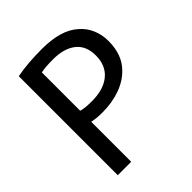

<svg xmlns="http://www.w3.org/2000/svg" viewBox="-200 -819 971 971"><g transform="rotate(-45 285.0 -333.5)"><path d="M80 -680Q155 -695 260 -695Q397 -695 462 -635Q493 -609 510 -570Q527 -531 527 -485Q527 -387 471 -331Q434 -292 376.5 -271.5Q319 -251 250 -251Q207 -251 176 -258V28H80ZM176 -337Q200 -329 252 -329Q336 -329 383 -368Q430 -407 430 -479Q430 -548 385.5 -583Q341 -618 263 -618Q206 -618 176 -611Z"/></g></svg>

Font: LINE Seed Sans KR Regular
Style: Regular
Weight: 400
Designer: LINE VX Design & Sandoll Inc & Dalton Maag Ltd
Foundry: Sandoll Inc.
Version: Version 1.000